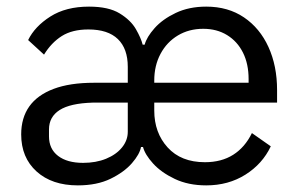

<svg xmlns="http://www.w3.org/2000/svg" viewBox="-20 -548 904 580"><path d="M366 -238H260Q192 -236 160 -215.5Q128 -195 128 -157V-136Q128 -98 155.5 -77Q183 -56 231 -56Q270 -56 300.5 -68.5Q331 -81 348.5 -102.5Q366 -124 366 -150ZM446 -298H731V-309Q731 -355 714 -389Q697 -423 666 -442Q635 -461 594 -461Q551 -461 517.5 -441Q484 -421 465 -385.5Q446 -350 446 -305ZM599 -58Q649 -58 684.5 -80.5Q720 -103 741 -146L798 -106Q773 -53 721.5 -20.5Q670 12 603 12Q549 12 508 -7.5Q467 -27 442.5 -54Q418 -81 412 -104H406Q402 -82 378.5 -55Q355 -28 314 -8Q273 12 215 12Q137 12 90.5 -30Q44 -72 44 -142Q44 -192 68.5 -226.5Q93 -261 142 -279.5Q191 -298 264 -298H366V-346Q366 -401 336 -430Q306 -459 247 -459Q198 -459 166.5 -439Q135 -419 113 -383L65 -427Q85 -468 132 -498Q179 -528 249 -528Q308 -528 341.5 -507.5Q375 -487 390.5 -460Q406 -433 411 -413H417Q423 -436 447 -463Q471 -490 511 -509Q551 -528 603 -528Q669 -528 717 -495.5Q765 -463 791 -406Q817 -349 817 -276V-238H446V-214Q446 -147 486.5 -102.5Q527 -58 599 -58Z"/></svg>

Font: IBM Plex Sans
Style: Regular
Weight: 400
Designer: Mike Abbink, Paul van der Laan, Pieter van Rosmalen
Foundry: Bold Monday
Version: Version 3.201